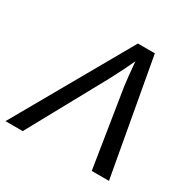

<svg xmlns="http://www.w3.org/2000/svg" viewBox="-195 -804 944 948"><g transform="rotate(30 277.0 -329.5)"><path d="M543.5 0H445.3L375.5 -440.4Q370.1 -476.6 361.3 -576.7Q336.4 -521.5 293.5 -440.4L51.8 0H-46.4L328.1 -658.7H424.8Z"/></g></svg>

Font: Liberation Mono
Style: Italic
Weight: 400
Italic angle: -12°
Monospace: yes
Designer: Steve Matteson
Foundry: Ascender Corporation
Version: Version 2.1.5